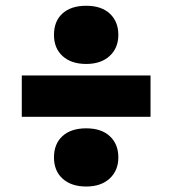

<svg xmlns="http://www.w3.org/2000/svg" viewBox="-20 -722 613 683"><path d="M57.5 -306.5V-453.5H515.5V-306.5ZM286.5 -58.5Q234 -58.5 203 -86.2Q172 -114 172 -162Q172 -210 202.2 -237.8Q232.5 -265.5 286.5 -265.5Q341 -265.5 371 -237.2Q401 -209 401 -162Q401 -115.5 370.2 -87Q339.5 -58.5 286.5 -58.5ZM286.5 -494.5Q234 -494.5 203 -522.2Q172 -550 172 -598Q172 -646.5 202.2 -674Q232.5 -701.5 286.5 -701.5Q341 -701.5 371 -673.2Q401 -645 401 -598Q401 -551.5 370.2 -523Q339.5 -494.5 286.5 -494.5Z"/></svg>

Font: Encode Sans SemiExpanded ExtraBold
Style: Regular
Weight: 800
Width: 6
Designer: Multiple Designers
Foundry: Impallari Type
Version: Version 3.002